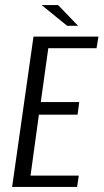

<svg xmlns="http://www.w3.org/2000/svg" viewBox="-20 -735 407 755"><path d="M27.7 0 111.7 -591H367.1L359.7 -545.5H169.9L140.4 -333.7H291.7L285 -284.2H133L100.1 -44.6H289.9L283.1 0ZM244 -633.6 143.5 -715.2H208.3L287 -633.6Z"/></svg>

Font: Alumni Sans Thin
Style: Italic
Weight: 100
Italic angle: -8°
Designer: Robert E. Leuschke
Foundry: Robert E. Leuschke
Version: Version 1.016